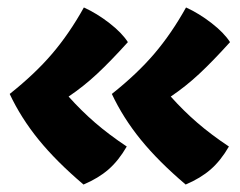

<svg xmlns="http://www.w3.org/2000/svg" viewBox="-20 -519 644 515"><path d="M320 -126Q298 -88 271 -64.5Q244 -41 204 -24Q131 -86 83.5 -144.5Q36 -203 6 -267Q74 -321 120 -375Q166 -429 205 -499Q240 -483 273.5 -457Q307 -431 323 -406Q276 -354 240 -320.5Q204 -287 164 -260Q198 -222 235 -190Q272 -158 320 -126ZM594 -126Q572 -88 545 -64.5Q518 -41 478 -24Q405 -86 357.5 -144.5Q310 -203 280 -267Q348 -321 394 -375Q440 -429 479 -499Q514 -483 547.5 -457Q581 -431 597 -406Q550 -354 514 -320.5Q478 -287 438 -260Q472 -222 509 -190Q546 -158 594 -126Z"/></svg>

Font: Atma
Style: Bold
Weight: 700
Designer: Gregori Vincens, Jeremie Hornus, Riccardo Olocco, Yoann Minet.
Foundry: black foundry
Version: Version 1.102;PS 1.100;hotconv 1.0.86;makeotf.lib2.5.63406